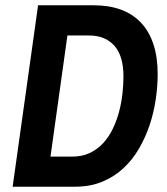

<svg xmlns="http://www.w3.org/2000/svg" viewBox="-20 -706 632 726"><path d="M27.8 0 124 -686H335Q392.1 -686 436.8 -669.7Q481.4 -653.3 512.5 -620.8Q543.5 -588.4 559.8 -539.6Q576.2 -490.7 576.2 -425.8Q576.2 -379.4 568.8 -329.8Q561.5 -280.3 545.7 -232.9Q529.8 -185.5 505.1 -143.3Q480.5 -101.1 445.8 -69.1Q411.1 -37.1 366 -18.6Q320.8 0 264.2 0ZM234.9 -571.8 170.9 -113.8H252.9Q291 -113.8 320.3 -127.9Q349.6 -142.1 371.1 -165.8Q392.6 -189.5 407.2 -220.5Q421.9 -251.5 430.7 -285.2Q439.5 -318.8 443.1 -352.8Q446.8 -386.7 446.8 -417Q446.8 -494.6 412.4 -533.2Q377.9 -571.8 316.9 -571.8Z"/></svg>

Font: Archivo Narrow
Style: Bold Italic
Weight: 700
Italic angle: -8°
Designer: Hector Gatti
Foundry: Hector Gatti
Version: 1.002; ttfautohint (v0.8)